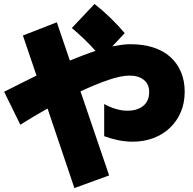

<svg xmlns="http://www.w3.org/2000/svg" viewBox="-20 -867 980 973"><path d="M641 -643Q705 -643 756.5 -626.5Q808 -610 843 -578.5Q878 -547 897 -502.5Q916 -458 916 -402Q916 -345 896 -298.5Q876 -252 840.5 -218.5Q805 -185 757 -167Q709 -149 653 -149Q613 -149 574.5 -157.5Q536 -166 508 -177V-340Q534 -325 565 -315.5Q596 -306 626 -306Q676 -306 706 -330.5Q736 -355 736 -401Q736 -440 709 -462Q682 -484 637 -484Q594 -484 529.5 -462Q465 -440 388 -404L533 22L357 86L221 -317Q151 -278 83 -235L1 -402Q43 -423 83.5 -443.5Q124 -464 165 -484L96 -687L268 -754L334 -560Q368 -574 400.5 -586.5Q433 -599 464 -609Q437 -640 406 -669.5Q375 -699 344 -725L459 -847Q500 -815 540 -776Q580 -737 612 -699L549 -632Q575 -637 597.5 -640Q620 -643 641 -643Z"/></svg>

Font: OA Gothic ExtraBold
Style: Regular
Weight: 800
Designer: Choi Chi-young, Lee Jaesang, Lee Juhyun, Han Dohee
Foundry: DDUNGSANG CORP.
Version: Version 1.000;Build 20210203